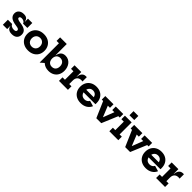

<svg xmlns="http://www.w3.org/2000/svg" viewBox="552 -2789 4803 4803"><g transform="rotate(45 2953.5 -387.5)"><path d="M366.1 10.2Q317 10.2 282.6 -3.6Q248.3 -17.5 228.5 -43.5Q208.8 -69.6 202.8 -106.3H180.1L198.2 -177.9Q205.5 -146.3 241.4 -125.6Q277.4 -105 326.9 -105Q365.4 -105 384.4 -118.2Q403.5 -131.5 403.5 -156.9Q403.5 -182.8 379.2 -197.1Q355 -211.3 292 -218.4Q163.4 -234.5 105.2 -282.1Q46.9 -329.6 46.9 -405.1Q46.9 -476 95.9 -519Q144.9 -562.1 232.9 -562.1Q278 -562.1 308.5 -548.9Q338.9 -535.6 355.6 -509.7Q372.3 -483.7 377.5 -446.3H400.3L383.1 -377Q375.4 -409.8 343 -429.9Q310.6 -450 267.9 -450Q233.8 -450 216.9 -437.3Q200 -424.7 200 -404.8Q200 -380.5 230.1 -365.9Q260.3 -351.3 324.2 -343.2Q447 -327.5 501.5 -283.4Q556 -239.3 556 -159.5Q556 -80.7 507.9 -35.3Q459.8 10.2 366.1 10.2ZM46.1 0V-177.9H198.2V0ZM383.1 -377V-552.3H535.1V-377Z M941.5 11.4Q850.2 11.4 782.1 -24.9Q714 -61.1 676.3 -125.4Q638.7 -189.7 638.7 -274.2Q638.7 -359.4 676.3 -424.4Q714 -489.5 782 -526Q850.1 -562.6 941.4 -562.6Q1032.7 -562.6 1100.8 -526Q1168.8 -489.5 1206.5 -424.4Q1244.2 -359.4 1244.2 -274.2Q1244.2 -189.7 1206.6 -125.4Q1169 -61.1 1101 -24.9Q1032.9 11.4 941.5 11.4ZM941.4 -122.9Q984.6 -122.9 1017.3 -141.8Q1050 -160.6 1068.4 -194.6Q1086.8 -228.6 1086.8 -274.3Q1086.8 -320 1068.4 -354.7Q1050 -389.5 1017.3 -408.9Q984.6 -428.3 941.4 -428.3Q898.3 -428.3 865.6 -408.9Q832.9 -389.5 814.5 -354.7Q796 -320 796 -274.3Q796 -228.6 814.5 -194.6Q832.9 -160.6 865.6 -141.8Q898.3 -122.9 941.4 -122.9Z M1364.7 14.7V-664.8H1281.5V-790H1516.7V-353.7L1513.7 -299.1V-220.5L1516.7 -111L1370.7 14.7ZM1665.7 11.3Q1604.9 11.3 1553.8 -7.4Q1502.7 -26.1 1464.8 -63.3Q1427 -100.5 1406.3 -156L1513.7 -275.6Q1513.7 -229.8 1530.1 -195Q1546.6 -160.3 1578 -140.6Q1609.4 -121 1653.8 -121Q1699.2 -121 1730.5 -140.1Q1761.7 -159.3 1777.8 -194.1Q1794 -228.8 1794 -276.3Q1794 -322.4 1776.5 -357Q1759.1 -391.6 1727.5 -410.9Q1696 -430.3 1653.8 -430.3Q1610 -430.3 1578.6 -410.9Q1547.2 -391.6 1530.4 -356.8Q1513.7 -322.1 1513.7 -275.6L1498.7 -396.8H1522Q1531.9 -449.6 1554.5 -486.6Q1577.1 -523.6 1613.9 -543.1Q1650.7 -562.6 1702.5 -562.6Q1759.4 -562.6 1805.2 -540.3Q1851 -517.9 1883.5 -478.5Q1915.9 -439 1933.3 -386.8Q1950.7 -334.7 1950.7 -275Q1950.7 -187.8 1915.3 -123.4Q1879.8 -59 1815.7 -23.8Q1751.7 11.3 1665.7 11.3Z M2268.9 -125.2H2348.2V0H2031.2V-125.2H2116.9V-426H2031.2V-551.2H2268.9ZM2457.7 -403.7Q2448.8 -406.2 2438.6 -407.4Q2428.5 -408.7 2416.5 -408.7Q2346.8 -408.7 2307.8 -368.1Q2268.9 -327.5 2268.9 -252.6L2242.7 -387.8H2274.3Q2279.9 -445.2 2299.3 -483.3Q2318.6 -521.4 2351 -540.5Q2383.4 -559.6 2428.2 -559.6Q2436.3 -559.6 2443.5 -558.8Q2450.8 -558.1 2457.7 -556.6Z M2806 11.3Q2714.4 11.3 2647.7 -25Q2581 -61.2 2544.9 -125.3Q2508.8 -189.4 2508.8 -273.8Q2508.8 -359 2544.8 -424.1Q2580.9 -489.3 2646.5 -526Q2712 -562.7 2800.8 -562.7Q2890.2 -562.7 2954.8 -526.2Q3019.4 -489.7 3054.5 -424.6Q3089.6 -359.6 3089.6 -273.7Q3089.6 -259.7 3089.5 -249.6Q3089.4 -239.5 3088.7 -232.2H2938.6Q2939.8 -243 2940.2 -254.5Q2940.5 -266.1 2940.5 -280.6Q2940.5 -326.6 2924.4 -361.2Q2908.4 -395.9 2877.6 -415.3Q2846.8 -434.7 2803.3 -434.7Q2761.6 -434.7 2730.2 -414.7Q2698.7 -394.8 2681.4 -358.6Q2664 -322.4 2664 -273.8Q2664 -229.6 2681.4 -195.5Q2698.8 -161.5 2730.6 -142.1Q2762.5 -122.8 2807.2 -122.8Q2852.3 -122.8 2885.2 -143.1Q2918.2 -163.3 2933.9 -197.3L3080.8 -154.6Q3049.9 -77.7 2977.6 -33.2Q2905.4 11.3 2806 11.3ZM2605.3 -232.2V-325.4H2998.9L3015.6 -232.2Z M3489.6 -551.2H3755.2V-426H3705.8L3527.3 0H3352.4L3168 -426H3119.2V-551.2H3409.8V-426H3334.2L3506.1 0L3403.7 -136.2H3495.7L3401.1 0L3565.2 -426H3489.6Z M4050.9 -125.2H4129.6V0H3813.2V-125.2H3898.9V-426H3813.2V-551.2H4050.9ZM3885.6 -783.5H4055.5V-639.4H3885.6Z M4510.6 -551.2H4776.2V-426H4726.8L4548.3 0H4373.4L4189 -426H4140.2V-551.2H4430.8V-426H4355.2L4527.1 0L4424.7 -136.2H4516.7L4422.1 0L4586.2 -426H4510.6Z M5106.5 11.3Q5014.9 11.3 4948.2 -25Q4881.5 -61.2 4845.4 -125.3Q4809.3 -189.4 4809.3 -273.8Q4809.3 -359 4845.3 -424.1Q4881.4 -489.3 4947 -526Q5012.5 -562.7 5101.3 -562.7Q5190.7 -562.7 5255.3 -526.2Q5319.9 -489.7 5355 -424.6Q5390.1 -359.6 5390.1 -273.7Q5390.1 -259.7 5390 -249.6Q5389.9 -239.5 5389.2 -232.2H5239.1Q5240.3 -243 5240.7 -254.5Q5241 -266.1 5241 -280.6Q5241 -326.6 5224.9 -361.2Q5208.9 -395.9 5178.1 -415.3Q5147.3 -434.7 5103.8 -434.7Q5062.1 -434.7 5030.7 -414.7Q4999.2 -394.8 4981.9 -358.6Q4964.5 -322.4 4964.5 -273.8Q4964.5 -229.6 4981.9 -195.5Q4999.3 -161.5 5031.1 -142.1Q5063 -122.8 5107.7 -122.8Q5152.8 -122.8 5185.7 -143.1Q5218.7 -163.3 5234.4 -197.3L5381.3 -154.6Q5350.4 -77.7 5278.1 -33.2Q5205.9 11.3 5106.5 11.3ZM4905.8 -232.2V-325.4H5299.4L5316.1 -232.2Z M5704.9 -125.2H5784.2V0H5467.2V-125.2H5552.9V-426H5467.2V-551.2H5704.9ZM5893.7 -403.7Q5884.8 -406.2 5874.6 -407.4Q5864.5 -408.7 5852.5 -408.7Q5782.8 -408.7 5743.8 -368.1Q5704.9 -327.5 5704.9 -252.6L5678.7 -387.8H5710.3Q5715.9 -445.2 5735.3 -483.3Q5754.6 -521.4 5787 -540.5Q5819.4 -559.6 5864.2 -559.6Q5872.3 -559.6 5879.5 -558.8Q5886.8 -558.1 5893.7 -556.6Z"/></g></svg>

Font: Hepta Slab ExtraLight
Style: Regular
Weight: 200
Designer: Michael LaGattuta
Foundry: Michael LaGattuta
Version: Version 1.100